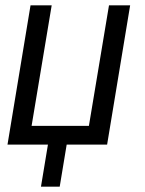

<svg xmlns="http://www.w3.org/2000/svg" viewBox="-20 -540 540 717"><path d="M133 157 159 0H8L94 -520H173L98 -70H312L387 -520H466L380 0H229L203 157Z"/></svg>

Font: Iosevka Oblique
Style: Regular
Weight: 400
Italic angle: -9°
Monospace: yes
Designer: Belleve Invis
Foundry: Belleve Invis
Version: Version 32.5.0; ttfautohint (v1.8.4)